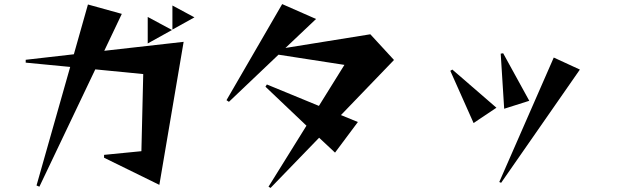

<svg xmlns="http://www.w3.org/2000/svg" viewBox="-20 -841 3040 941"><path d="M159 68 324 -513 106 -534V-548L342 -575L411 -819L577 -773L491 -592L880 -636L761 65L490 -68V-82L673 -100L682 -478L447 -501L173 74ZM704 -758 823 -694 704 -628ZM825 -814 933 -756 825 -696Z M1296 74 1482 -225 1281 -416 1288 -427 1543 -322 1668 -523 1345 -573 1102 -342 1090 -350 1363 -821 1529 -748 1379 -606 1795 -673 1911 -547 1651 -277 1734 -243 1622 -93 1544 -166 1306 80Z M2427 51 2694 -559 2822 -500 2436 55ZM2197 -500 2413 -313 2301 -238 2187 -494ZM2446 -580 2574 -347 2451 -308 2434 -578Z"/></svg>

Font: Tiejili SC
Style: Regular
Weight: 400
Designer: Buernia
Foundry: Ershou Xiaoxi Press
Version: Version 1.100